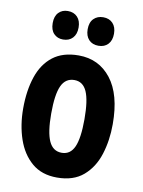

<svg xmlns="http://www.w3.org/2000/svg" viewBox="-85 -806 653 876"><g transform="rotate(10 241.5 -368.5)"><path d="M449 -274Q449 -198 428.5 -133.5Q408 -69 362 -29.5Q316 10 240 10Q169 10 123.5 -29Q78 -68 56 -132.5Q34 -197 34 -274Q34 -357 55.5 -421Q77 -485 123 -520.5Q169 -556 242 -556Q336 -556 392.5 -483.5Q449 -411 449 -274ZM164 -273Q164 -187 182.5 -146Q201 -105 242 -105Q282 -105 300 -145.5Q318 -186 318 -274Q318 -361 300 -401.5Q282 -442 242 -442Q201 -442 182.5 -402Q164 -362 164 -273ZM99 -681Q99 -713 115.5 -730Q132 -747 158 -747Q186 -747 202.5 -729.5Q219 -712 219 -681Q219 -650 202.5 -632.5Q186 -615 158 -615Q132 -615 115.5 -632Q99 -649 99 -681ZM261 -681Q261 -713 278 -730Q295 -747 322 -747Q350 -747 366.5 -729.5Q383 -712 383 -681Q383 -650 366.5 -632.5Q350 -615 322 -615Q294 -615 277.5 -632.5Q261 -650 261 -681Z"/></g></svg>

Font: Noto Sans Sinhala ExtraCondensed
Style: Bold
Weight: 700
Width: 2
Designer: Jelle Bosma - Monotype Design Team
Foundry: Monotype Imaging Inc.
Version: Version 2.006; ttfautohint (v1.8.4.7-5d5b)